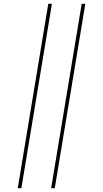

<svg xmlns="http://www.w3.org/2000/svg" viewBox="-20 -843 540 1006"><path d="M248 143 408 -823H427L267 143ZM73 143 233 -823H252L92 143Z"/></svg>

Font: Iosevka SS18 Thin
Style: Italic
Weight: 100
Italic angle: -9°
Monospace: yes
Designer: Belleve Invis
Foundry: Belleve Invis
Version: Version 25.1.1; ttfautohint (v1.8.4)